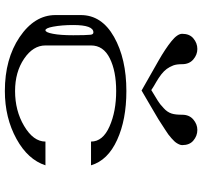

<svg xmlns="http://www.w3.org/2000/svg" viewBox="-41 -791 832 790"><g transform="rotate(90 375.0 -396.0)"><path d="M123 -351.6Q122.1 -364.3 113.3 -364.3Q83 -364.3 83 -281.2Q83 -234.4 89.8 -198.2Q95.7 -167 104.5 -167Q113.3 -167 119.1 -198.2Q125 -228.5 125 -281.2Q125 -334 123 -351.6ZM42 -208V-312.5Q42 -398.4 131.8 -449.2Q221.7 -500 354.5 -500Q472.7 -500 555.7 -461.9Q639.6 -423.8 660.2 -354.5H562.5Q562.5 -403.3 500 -430.7Q438.5 -458 354.5 -458Q272.5 -458 219.7 -431.6Q167 -405.3 167 -354.5V-167Q167 -116.2 221.7 -79.1Q276.4 -42 354.5 -42Q435.5 -42 498 -79.1Q562.5 -117.2 562.5 -167H660.2Q636.7 -94.7 551.8 -47.9Q464.8 0 354.5 0Q222.7 0 132.8 -60.5Q42 -122.1 42 -208ZM577.1 -729.5Q577.1 -720.7 569.3 -708Q563.5 -698.2 548.8 -685.5Q535.2 -672.9 514.6 -660.2Q485.4 -640.6 470.7 -631.8L416 -599.6L352.5 -562.5L230.5 -631.8Q180.7 -660.2 149.4 -685.5Q119.1 -710 119.1 -729.5Q119.1 -759.8 137.7 -775.4Q157.2 -792 181.6 -792Q205.1 -792 224.6 -775.4Q244.1 -758.8 244.1 -729.5Q244.1 -707 249 -693.4Q254.9 -677.7 263.7 -666Q272.5 -654.3 286.1 -643.6Q301.8 -631.8 315.4 -624Q337.9 -611.3 350.6 -602.5Q393.6 -628.9 395.5 -629.9Q407.2 -636.7 424.8 -653.3Q441.4 -668 447.3 -686.5Q452.1 -701.2 452.1 -729.5Q452.1 -758.8 471.7 -775.4Q491.2 -792 514.6 -792Q539.1 -792 558.6 -775.4Q577.1 -759.8 577.1 -729.5Z"/></g></svg>

Font: okolaksMetalik
Style: bold
Weight: 700
Width: 7
Version: Version 0.6